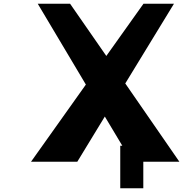

<svg xmlns="http://www.w3.org/2000/svg" viewBox="-20 -870 985 1033"><path d="M945 0H751V143H627V-86H638L544 -243L396 0H147L442 -415L183 -850H357L552 -569L752 -850H916L654 -421Z"/></svg>

Font: OpenDyslexic
Style: Bold
Weight: 800
Designer: Abbie Gonzalez
Version: Version 0.920;hotconv 1.0.109;makeotfexe 2.5.65596